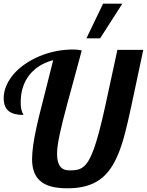

<svg xmlns="http://www.w3.org/2000/svg" viewBox="-25 -1020 801 1047"><path d="M537.1 -1000H642.1L521 -811H446.3ZM192.9 -34.7Q149.9 -72.8 149.9 -151.9Q149.9 -217.3 174.8 -329.6Q186.5 -382.8 201.2 -438.5L231.9 -560.1L265.1 -691.9Q182.6 -670.4 135.7 -611.8Q87.9 -551.3 87.9 -461.9Q87.9 -428.7 95.2 -411.1Q96.7 -405.8 100.1 -400.4Q102.1 -397 102.1 -393.1Q49.8 -393.1 23.4 -413.6Q-4.9 -435.5 -4.9 -484.9Q-4.9 -519 9.5 -552.7Q23.9 -586.4 50.3 -616.7Q75.7 -646 111.1 -670.4Q146.5 -694.8 189 -712.9Q277.8 -750 373 -750Q385.7 -750 395.5 -749Q405.3 -748 420.9 -745.1Q391.1 -635.7 378.9 -589.8L344.7 -464.4Q312 -343.3 300.8 -288.6Q286.1 -220.7 286.1 -181.2Q286.1 -136.2 302.2 -113.5Q318.4 -90.8 355 -90.8Q379.4 -90.8 396 -94.2Q412.6 -97.7 427.2 -108.4Q442.9 -119.6 456.8 -142.3Q470.7 -165 485.4 -203.6Q513.7 -280.8 548.3 -439L615.2 -748H756.3L689.9 -436Q671.9 -351.6 656.2 -291.7Q640.6 -231.9 622.1 -186Q602.1 -135.7 576.9 -99.9Q551.8 -64 519 -40.5Q485.4 -16.6 442.1 -4.9Q398.9 6.8 343.3 6.8Q289.6 6.8 252.7 -3.4Q215.8 -13.7 192.9 -34.7Z"/></svg>

Font: Pattaya
Style: Regular
Weight: 400
Designer: Pablo Impallari / Thai characters Designed by Thanarat Vachiruckul and Suppakit Chalermlarp
Foundry: Pablo Impallari
Version: Version 1.007;September 16, 2023;FontCreator 15.0.0.2934 64-